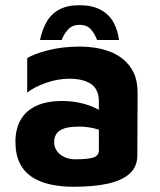

<svg xmlns="http://www.w3.org/2000/svg" viewBox="-20 -699 612 734"><path d="M261 15Q215 15 174.5 6.5Q134 -2 103.5 -21.5Q73 -41 56 -74.5Q39 -108 39 -158Q39 -205 58.5 -240Q78 -275 118 -294Q158 -313 219 -313Q253 -313 285 -306Q317 -299 342.5 -287Q368 -275 383 -261L389 -189Q369 -201 341 -208Q313 -215 281 -215Q232 -215 209.5 -200.5Q187 -186 187 -155Q187 -136 198 -121Q209 -106 227.5 -98Q246 -90 266 -90Q317 -90 337.5 -97Q358 -104 358 -125V-311Q358 -357 328.5 -377.5Q299 -398 245 -398Q201 -398 156.5 -382.5Q112 -367 84 -345V-477Q110 -493 164.5 -507Q219 -521 287 -521Q311 -521 340 -517Q369 -513 398 -502.5Q427 -492 451.5 -472Q476 -452 491 -421Q506 -390 506 -344L505 -105Q505 -62 476 -35.5Q447 -9 392.5 3Q338 15 261 15ZM284 -679Q332 -679 364 -662Q396 -645 413 -615Q430 -585 435 -546H351Q344 -567 328.5 -585.5Q313 -604 284 -604Q256 -604 239.5 -585.5Q223 -567 216 -546H133Q141 -585 158 -615Q175 -645 205.5 -662Q236 -679 284 -679Z"/></svg>

Font: Maven Pro
Style: Bold
Weight: 700
Designer: Joe Prince
Foundry: Joe Prince
Version: Version 2.103